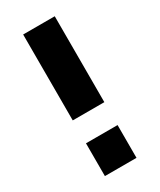

<svg xmlns="http://www.w3.org/2000/svg" viewBox="-184 -780 702 842"><g transform="rotate(-30 166.5 -358.5)"><path d="M246 -717H86V-282H246ZM246 -166H86V0H246Z"/></g></svg>

Font: RT Raleway ExtraBold
Style: Regular
Weight: 400
Designer: Matt McInerney, Pablo Impallari, Rodrigo Fuenzalida — Edited by Milan Moffatt in April 2016
Foundry: Matt McInerney, Pablo Impallari, Rodrigo Fuenzalida — Edited by Milan Moffatt in April 2016
Version: Version 3.001